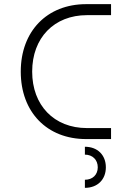

<svg xmlns="http://www.w3.org/2000/svg" viewBox="-20 -670 655 925"><path d="M395 0H515V-53H399C240 -53 135 -163 135 -325C135 -488 241 -597 399 -597H515V-650H395C206 -650 80 -519 80 -325C80 -130 206 0 395 0ZM389 235C450 235 490 195 490 136C490 77 450 37 389 37V75C426 75 451 100 451 136C451 172 426 196 389 196Z"/></svg>

Font: Grotesk 01 Extrafine
Style: Bold
Weight: 400
Designer: Frank Adebiaye, contributions by Jérémy Landes, Ariel Martín Pérez
Foundry: Velvetyne Type Foundry
Version: Version 3.000;Glyphs 3.1.2 (3150)